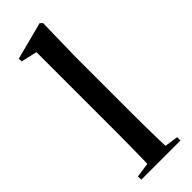

<svg xmlns="http://www.w3.org/2000/svg" viewBox="-248 -757 776 776"><g transform="rotate(-45 139.5 -369.0)"><path d="M30 0V-19L121 -32H165L254 -19V0ZM91 0Q93 -24 93.5 -61.5Q94 -99 94.5 -138.5Q95 -178 95 -211V-664L26 -680V-696L187 -738L197 -728L193 -544V-211Q193 -178 193.5 -138.5Q194 -99 195 -61.5Q196 -24 198 0Z"/></g></svg>

Font: Source Serif 4 60pt SemiBold
Style: Regular
Weight: 600
Version: Version 4.004;hotconv 1.0.116;makeotfexe 2.5.65601